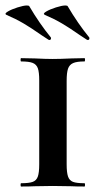

<svg xmlns="http://www.w3.org/2000/svg" viewBox="-41 -680 364 700"><path d="M267 -12Q269 -12 269 -6Q269 0 267 0Q236 0 219 -1L151 -2L86 -1Q68 0 36 0Q34 0 34 -6Q34 -12 36 -12Q65 -12 78.5 -17Q92 -22 97 -36.5Q102 -51 102 -81V-387Q102 -417 97 -431Q92 -445 78.5 -450.5Q65 -456 36 -456Q34 -456 34 -462Q34 -468 36 -468L86 -467Q126 -465 151 -465Q178 -465 220 -467L267 -468Q269 -468 269 -462Q269 -456 267 -456Q239 -456 225.5 -450Q212 -444 207 -429.5Q202 -415 202 -385V-81Q202 -51 207 -36.5Q212 -22 225 -17Q238 -12 267 -12ZM250 -552Q213 -578 185 -594.5Q157 -611 122 -626Q114 -630 127.5 -638Q141 -646 163 -653Q185 -660 197 -660Q205 -660 206 -657Q243 -594 284 -544Q285 -543 285 -540Q285 -537 282.5 -535Q280 -533 276 -535Q253 -550 250 -552ZM110 -552Q73 -578 45 -594.5Q17 -611 -18 -626Q-26 -630 -12.5 -638Q1 -646 23 -653Q45 -660 57 -660Q65 -660 66 -657Q103 -594 144 -544Q145 -543 145 -540Q145 -537 142.5 -535Q140 -533 136 -535Q113 -550 110 -552Z"/></svg>

Font: Cormorant Unicase
Style: Bold
Weight: 700
Designer: Christian Thalmann (Catharsis Fonts)
Foundry: Catharsis Fonts
Version: Version 4.000